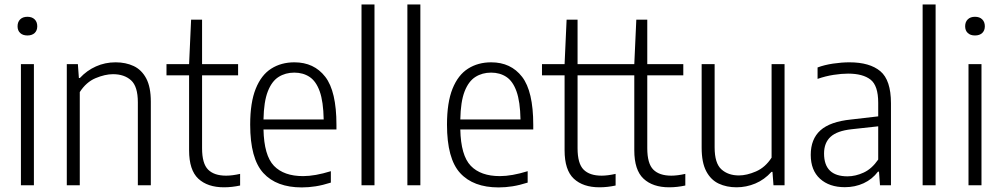

<svg xmlns="http://www.w3.org/2000/svg" viewBox="-20 -828 4480 858"><path d="M73.5 0V-541.5H131.5V0ZM102.5 -669.5Q82 -669.5 70.2 -680.5Q58.5 -691.5 58.5 -710.5Q58.5 -730 70.2 -741.5Q82 -753 102.5 -753Q123 -753 134.8 -741.5Q146.5 -730 146.5 -710.5Q146.5 -691.5 134.8 -680.5Q123 -669.5 102.5 -669.5Z M278.5 0V-541.5H328L332.5 -479.5H337Q368 -513 408.8 -531.2Q449.5 -549.5 496.5 -549.5Q542 -549.5 577.5 -532.8Q613 -516 633.5 -477.5Q654 -439 654 -373.5V0H596V-371Q596 -441.5 565.8 -469Q535.5 -496.5 485 -496.5Q449.5 -496.5 407.2 -478.8Q365 -461 336.5 -416.5V0Z M981 9Q907.5 9 866.2 -29.5Q825 -68 825 -156.5V-491.5H724V-541.5H825L834 -740H883V-541.5H1044V-491.5H883V-165.5Q883 -97 910 -70Q937 -43 990.5 -43Q1017.5 -43 1053 -51V1Q1016.5 9 981 9Z M1328.5 9.5Q1215.5 9.5 1156.8 -54.8Q1098 -119 1098 -271Q1098 -370 1122.8 -431.5Q1147.5 -493 1192 -521.2Q1236.5 -549.5 1295.5 -549.5Q1383.5 -549.5 1433.5 -484.8Q1483.5 -420 1483.5 -270V-249.5H1157.5Q1160 -133 1204.2 -87Q1248.5 -41 1334.5 -41Q1387.5 -41 1458.5 -63V-12Q1422.5 -0.5 1391 4.5Q1359.5 9.5 1328.5 9.5ZM1295 -503.5Q1255.5 -503.5 1225 -484.2Q1194.5 -465 1176.8 -419.5Q1159 -374 1157.5 -294H1426.5Q1425 -374 1408.8 -419.5Q1392.5 -465 1363.5 -484.2Q1334.5 -503.5 1295 -503.5Z M1595.5 0V-808H1653.5V0Z M1800.5 0V-808H1858.5V0Z M2208 9.5Q2095 9.5 2036.2 -54.8Q1977.5 -119 1977.5 -271Q1977.5 -370 2002.2 -431.5Q2027 -493 2071.5 -521.2Q2116 -549.5 2175 -549.5Q2263 -549.5 2313 -484.8Q2363 -420 2363 -270V-249.5H2037Q2039.5 -133 2083.8 -87Q2128 -41 2214 -41Q2267 -41 2338 -63V-12Q2302 -0.5 2270.5 4.5Q2239 9.5 2208 9.5ZM2174.5 -503.5Q2135 -503.5 2104.5 -484.2Q2074 -465 2056.2 -419.5Q2038.5 -374 2037 -294H2306Q2304.5 -374 2288.2 -419.5Q2272 -465 2243 -484.2Q2214 -503.5 2174.5 -503.5Z M2659 9Q2585.5 9 2544.2 -29.5Q2503 -68 2503 -156.5V-491.5H2402V-541.5H2503L2512 -740H2561V-541.5H2722V-491.5H2561V-165.5Q2561 -97 2588 -70Q2615 -43 2668.5 -43Q2695.5 -43 2731 -51V1Q2694.5 9 2659 9Z M2970.5 9Q2897 9 2855.8 -29.5Q2814.5 -68 2814.5 -156.5V-491.5H2713.5V-541.5H2814.5L2823.5 -740H2872.5V-541.5H3033.5V-491.5H2872.5V-165.5Q2872.5 -97 2899.5 -70Q2926.5 -43 2980 -43Q3007 -43 3042.5 -51V1Q3006 9 2970.5 9Z M3271.5 9Q3227 9 3191.8 -7.5Q3156.5 -24 3136 -62.8Q3115.5 -101.5 3115.5 -168V-541.5H3173.5V-169.5Q3173.5 -98.5 3203.8 -71.2Q3234 -44 3282 -44Q3317 -44 3358.5 -62Q3400 -80 3428 -123.5V-541.5H3486V0H3436.5L3432 -60H3427.5Q3396 -25 3355.5 -8Q3315 9 3271.5 9Z M3755.5 8.5Q3686 8.5 3644.5 -29.2Q3603 -67 3603 -136Q3603 -206.5 3646.2 -245.5Q3689.5 -284.5 3783.5 -294L3904.5 -308V-368.5Q3904.5 -445.5 3870.2 -472.2Q3836 -499 3770 -499Q3741 -499 3705.2 -493.5Q3669.5 -488 3633.5 -475.5V-526.5Q3664 -538 3702.8 -543.8Q3741.5 -549.5 3776 -549.5Q3866.5 -549.5 3914 -509.8Q3961.5 -470 3961.5 -366.5V0H3912.5L3908 -61H3903.5Q3878 -27 3839.5 -9.2Q3801 8.5 3755.5 8.5ZM3662.5 -142Q3662.5 -40 3767.5 -40Q3803 -40 3839.5 -56.8Q3876 -73.5 3904.5 -115V-263.5L3786 -250.5Q3721 -243.5 3691.8 -216.8Q3662.5 -190 3662.5 -142Z M4103 0V-808H4161V0Z M4308 0V-541.5H4366V0ZM4337 -669.5Q4316.5 -669.5 4304.8 -680.5Q4293 -691.5 4293 -710.5Q4293 -730 4304.8 -741.5Q4316.5 -753 4337 -753Q4357.5 -753 4369.2 -741.5Q4381 -730 4381 -710.5Q4381 -691.5 4369.2 -680.5Q4357.5 -669.5 4337 -669.5Z"/></svg>

Font: Encode Sans SemiCondensed SemiCondensed Light
Style: Regular
Weight: 300
Width: 4
Designer: Multiple Designers
Foundry: Impallari Type
Version: Version 3.000; ttfautohint (v1.8.3) -l 8 -r 50 -G 200 -x 14 